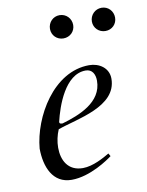

<svg xmlns="http://www.w3.org/2000/svg" viewBox="-79 -721 606 791"><g transform="rotate(-10 224.5 -325.5)"><path d="M48.8 -136.2C49.3 -59.6 78.1 13.2 157.2 13.2C234.9 13.2 314.5 -42.5 331.1 -55.2L324.2 -67.4C300.8 -53.7 253.4 -26.4 210.9 -26.4C148.4 -26.4 124.5 -74.2 124.5 -126.5C124.5 -152.3 130.4 -178.7 140.1 -201.2C221.2 -230.5 390.1 -251.5 390.1 -369.1C390.1 -414.1 351.1 -439.5 309.1 -439.5C159.2 -439.5 60.1 -266.6 48.8 -136.2ZM147 -230.5C162.1 -294.9 204.6 -420.4 291 -420.4C318.8 -420.4 330.1 -397.5 330.1 -371.1C330.1 -280.3 231.9 -243.2 160.2 -222.2C149.9 -222.2 147 -224.1 147 -230.5ZM400.4 -566.4C428.2 -566.4 448.7 -587.4 448.7 -614.3C448.7 -641.6 428.2 -663.6 400.4 -663.6C373 -663.6 351.6 -641.6 351.6 -614.3C351.6 -587.4 373 -566.4 400.4 -566.4ZM224.6 -566.4C252.4 -566.4 273.4 -587.4 273.4 -614.3C273.4 -641.6 252.4 -663.6 224.6 -663.6C197.3 -663.6 176.3 -641.6 176.3 -614.3C176.3 -587.4 197.3 -566.4 224.6 -566.4Z"/></g></svg>

Font: Cardo
Style: Italic
Weight: 400
Designer: David J. Perry
Foundry: David J. Perry
Version: Version 0.99